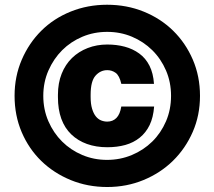

<svg xmlns="http://www.w3.org/2000/svg" viewBox="-20 -748 890 797"><path d="M425.1 28.3Q505.8 28.3 576 -0.8Q646.3 -29.9 698.1 -80.7Q749.9 -131.5 780.1 -200.5Q810.2 -269.5 810.2 -350Q810.2 -431.2 780.4 -500.4Q750.6 -569.6 698.6 -620.6Q646.5 -671.5 576.2 -699.9Q506 -728.3 424.5 -728.3Q343.8 -728.3 273.4 -699.9Q202.9 -671.5 151.5 -620.4Q100 -569.2 70.3 -500Q40.5 -430.8 40.5 -350.3Q40.5 -268.7 70 -199.5Q99.5 -130.4 151.3 -79.9Q203.2 -29.5 273.4 -0.6Q343.7 28.3 425.1 28.3ZM424.3 -84.3Q369.5 -84.3 321.6 -104.6Q273.7 -124.8 237.9 -160.4Q202.1 -195.9 180.9 -244.6Q159.7 -293.3 159.7 -350Q159.7 -406.8 181.1 -455.4Q202.5 -504 238.1 -539.6Q273.7 -575.1 321.7 -595.4Q369.8 -615.7 424.7 -615.7Q480.1 -615.7 528 -595.5Q575.8 -575.3 612 -539.7Q648.2 -504 669.1 -455.4Q690 -406.9 690 -350.2Q690 -293.2 669.1 -244.5Q648.1 -195.8 612 -160.3Q575.8 -124.8 527.5 -104.6Q479.1 -84.3 424.3 -84.3ZM425.3 -136.8Q466.2 -136.8 500.3 -146.3Q534.3 -155.8 560 -176.5Q585.7 -197.2 601 -228.7Q616.3 -260.2 619.8 -305.7H483.5Q478.3 -273.7 463.3 -258.4Q448.3 -243.2 425.3 -243.2Q412.1 -243.2 399.6 -248.2Q387.2 -253.2 377.7 -265Q368.2 -276.8 362.2 -296.8Q356.2 -316.7 356.2 -345.7V-354.7Q356.2 -411 376.5 -433.9Q396.8 -456.8 425.3 -456.8Q444.5 -456.8 460.1 -445.6Q475.7 -434.3 483.6 -400H619.2Q616.3 -443.8 600.5 -475.2Q584.7 -506.5 558.1 -525.8Q531.5 -545.2 497.8 -554.2Q464.2 -563.2 425.3 -563.2Q381.7 -563.2 344.1 -548.6Q306.5 -534.1 278.9 -507.3Q251.3 -480.5 235.9 -441.8Q220.5 -403.1 220.5 -354.5V-344.4Q220.5 -293.8 234.5 -255.1Q248.6 -216.3 276 -190.1Q303.4 -163.8 341.2 -150.3Q379.1 -136.8 425.3 -136.8Z"/></svg>

Font: Golos Text VF
Style: Regular
Weight: 400
Designer: A.Korolkova, Vitaly Kuzmin
Foundry: ParaType Ltd
Version: Version 2.005